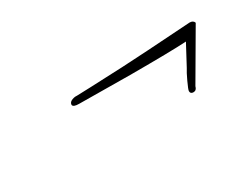

<svg xmlns="http://www.w3.org/2000/svg" viewBox="-29 -383 459 354"><g transform="rotate(-30 200.0 -205.5)"><path d="M126 -250 155 -251Q234 -254 279 -257L372 -263Q380 -263 382 -257L323 -156Q321 -148 314.5 -148Q308 -148 308 -154Q308 -157 315 -172Q322 -187 326 -193L349 -236Q318 -234 229 -234L121 -235Q109 -235 108 -240Q108 -248 121 -250Z"/></g></svg>

Font: Herr Von Muellerhoff
Style: Regular
Weight: 400
Version: Version 1.000